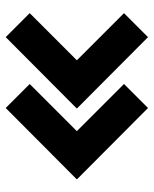

<svg xmlns="http://www.w3.org/2000/svg" viewBox="47 -603 538 672"><g transform="rotate(-90 316.0 -267.0)"><path d="M358 -102 274 -18 25 -266V-268L274 -516L358 -432L193 -267ZM606 -102 522 -18 273 -266V-268L522 -516L606 -432L441 -267Z"/></g></svg>

Font: Squada One
Style: Regular
Weight: 400
Version: Version 1.001